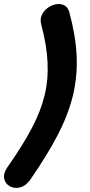

<svg xmlns="http://www.w3.org/2000/svg" viewBox="-76 -724 442 948"><path d="M73 164Q156 44 207.5 -54.5Q259 -153 283 -248Q307 -346 302.5 -446.5Q298 -547 266 -665Q259 -689 241 -698Q223 -707 201 -703Q179 -699 160 -685.5Q141 -672 131 -651Q121 -630 127 -605Q182 -403 144 -253Q126 -177 81.5 -92Q37 -7 -41 104Q-61 135 -55 159.5Q-49 184 -27 196Q-5 208 22.5 201.5Q50 195 73 164Z"/></svg>

Font: Balsamiq Sans
Style: Bold Italic
Weight: 700
Italic angle: -12°
Designer: Michael Angeles
Foundry: Balsamiq SRL
Version: Version 1.020; ttfautohint (v1.8.4.7-5d5b);gftools[0.9.26]